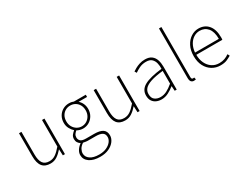

<svg xmlns="http://www.w3.org/2000/svg" viewBox="-89 -1501 3179 2465"><g transform="rotate(-30 1500.5 -268.5)"><path d="M255 13Q174 13 135 -36Q96 -85 96 -188V-527H132V-192Q132 -105 161.5 -62.5Q191 -20 258 -20Q307 -20 347.5 -47.5Q388 -75 437 -133V-527H473V0H442L438 -90H436Q396 -44 353 -15.5Q310 13 255 13Z M852 257Q752 257 694 216.5Q636 176 636 110Q636 75 657.5 40.5Q679 6 716 -20V-24Q696 -36 682.5 -57Q669 -78 669 -108Q669 -144 689.5 -168.5Q710 -193 727 -205V-209Q702 -231 681 -268.5Q660 -306 660 -354Q660 -408 684 -450Q708 -492 749.5 -516Q791 -540 841 -540Q864 -540 881.5 -536Q899 -532 910 -527H1086V-494H960Q988 -471 1005 -435Q1022 -399 1022 -354Q1022 -302 998 -259.5Q974 -217 933 -192Q892 -167 841 -167Q819 -167 794.5 -173.5Q770 -180 752 -191Q734 -177 720 -157.5Q706 -138 706 -111Q706 -81 727 -59.5Q748 -38 809 -38H926Q1013 -38 1054 -9.5Q1095 19 1095 80Q1095 124 1065 165Q1035 206 980.5 231.5Q926 257 852 257ZM841 -200Q880 -200 912.5 -219.5Q945 -239 965 -274Q985 -309 985 -354Q985 -401 965.5 -435.5Q946 -470 913.5 -488.5Q881 -507 841 -507Q802 -507 769.5 -488.5Q737 -470 717.5 -436Q698 -402 698 -354Q698 -309 718 -274Q738 -239 770.5 -219.5Q803 -200 841 -200ZM854 225Q917 225 962.5 204Q1008 183 1033 150.5Q1058 118 1058 84Q1058 37 1025.5 17.5Q993 -2 931 -2H811Q806 -2 787.5 -4Q769 -6 747 -11Q708 15 691 46.5Q674 78 674 107Q674 159 721 192Q768 225 854 225Z M1362 13Q1281 13 1242 -36Q1203 -85 1203 -188V-527H1239V-192Q1239 -105 1268.5 -62.5Q1298 -20 1365 -20Q1414 -20 1454.5 -47.5Q1495 -75 1544 -133V-527H1580V0H1549L1545 -90H1543Q1503 -44 1460 -15.5Q1417 13 1362 13Z M1902 13Q1861 13 1826.5 -2Q1792 -17 1771 -48.5Q1750 -80 1750 -130Q1750 -218 1833 -263.5Q1916 -309 2094 -329Q2096 -372 2086.5 -412.5Q2077 -453 2049 -480Q2021 -507 1966 -507Q1910 -507 1865 -485Q1820 -463 1794 -443L1776 -472Q1793 -484 1821.5 -500Q1850 -516 1887.5 -528Q1925 -540 1968 -540Q2030 -540 2065.5 -512.5Q2101 -485 2115.5 -440Q2130 -395 2130 -341V0H2100L2095 -70H2092Q2052 -37 2003.5 -12Q1955 13 1902 13ZM1905 -20Q1952 -20 1997 -42.5Q2042 -65 2094 -109V-298Q1980 -286 1912.5 -263.5Q1845 -241 1816 -208.5Q1787 -176 1787 -131Q1787 -70 1822 -45Q1857 -20 1905 -20Z M2379 13Q2354 13 2339.5 -4Q2325 -21 2325 -59V-794H2361V-53Q2361 -20 2383 -20Q2386 -20 2390 -20.5Q2394 -21 2402 -22L2409 9Q2402 10 2396 11.5Q2390 13 2379 13Z M2774 13Q2708 13 2653 -20Q2598 -53 2565.5 -114.5Q2533 -176 2533 -262Q2533 -348 2565.5 -410.5Q2598 -473 2650 -506.5Q2702 -540 2760 -540Q2852 -540 2905.5 -477Q2959 -414 2959 -297Q2959 -289 2959 -280.5Q2959 -272 2957 -261H2571Q2571 -192 2596.5 -137.5Q2622 -83 2668 -51.5Q2714 -20 2776 -20Q2821 -20 2856 -33Q2891 -46 2921 -68L2937 -37Q2907 -19 2870 -3Q2833 13 2774 13ZM2571 -294H2924Q2924 -401 2879 -454Q2834 -507 2760 -507Q2713 -507 2672 -481.5Q2631 -456 2604 -408.5Q2577 -361 2571 -294Z"/></g></svg>

Font: Source Han Sans SC ExtraLight
Style: Regular
Weight: 250
Designer: Ryoko NISHIZUKA 西塚涼子 (kana, bopomofo & ideographs); Paul D. Hunt (Latin, Greek & Cyrillic); Sandoll Communications 산돌커뮤니
Foundry: Adobe
Version: Version 2.004;hotconv 1.0.118;makeotfexe 2.5.65603